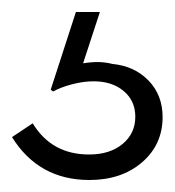

<svg xmlns="http://www.w3.org/2000/svg" viewBox="-20 -32 292 320"><path d="M129 268Q182.5 268 216.8 238.5Q251 209 251 163Q251 126.5 227.5 102.2Q204 78 167 74.5Q157.5 72 146 71.5Q134.5 71 118.5 73.5L146.5 -12H106.5L64.5 117.5L68.5 120.5Q81 113.5 100 108.5Q119 103.5 136 103.5Q167 103.5 186.2 119.8Q205.5 136 205.5 162.5Q205.5 190.5 184.2 208Q163 225.5 128.5 225.5Q66 225.5 34.5 173.5L0 196.5Q44.5 268 129 268Z"/></svg>

Font: Spartan
Style: Regular
Weight: 400
Designer: Matt Bailey, Mirko Velimirovic
Foundry: Matt Bailey
Version: Version 1.003; ttfautohint (v1.8.3)